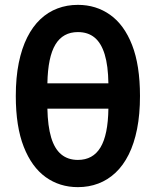

<svg xmlns="http://www.w3.org/2000/svg" viewBox="-20 -755 641 790"><path d="M300.5 15Q225.5 15 168 -26.2Q110.5 -67.5 77.8 -150.8Q45 -234 45 -360Q45 -436 57.2 -496.2Q69.5 -556.5 92 -601.2Q114.5 -646 146 -675.8Q177.5 -705.5 216.5 -720.2Q255.5 -735 300.5 -735Q375.5 -735 433.2 -694Q491 -653 523.5 -569.8Q556 -486.5 556 -360Q556 -284.5 544 -224.2Q532 -164 509.5 -119Q487 -74 455.2 -44.2Q423.5 -14.5 384.5 0.2Q345.5 15 300.5 15ZM300.5 -97Q362.5 -97 393.5 -148.5Q424.5 -200 426 -308H175Q176.5 -236 190.5 -189.2Q204.5 -142.5 232 -119.8Q259.5 -97 300.5 -97ZM175 -412H426Q425 -484.5 410.8 -531.2Q396.5 -578 369.2 -600.5Q342 -623 300.5 -623Q239 -623 208 -571.8Q177 -520.5 175 -412Z"/></svg>

Font: Geologica Thin Roman Medium
Style: Regular
Weight: 500
Version: Version 1.010;gftools[0.9.28]